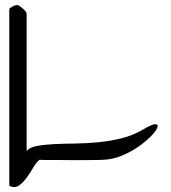

<svg xmlns="http://www.w3.org/2000/svg" viewBox="-20 -749 676 757"><path d="M16.6 -711.9Q16.6 -714.8 20.5 -717.8Q24.4 -720.7 29.8 -723.6Q35.2 -726.6 41 -728Q46.9 -729.5 50.8 -728.5Q54.7 -727.5 60.5 -723.1Q66.4 -718.8 71.8 -713.9Q77.1 -709 81.1 -703.6Q85 -698.2 85 -695.3V-153.3Q96.7 -168 124.5 -173.3Q152.3 -178.7 190.4 -180.7Q228.5 -182.6 273.9 -183.1Q319.3 -183.6 366.2 -188Q413.1 -192.4 458.5 -203.6Q503.9 -214.8 542 -237.3Q578.1 -258.8 591.3 -259.3Q604.5 -259.8 600.6 -247.1Q596.7 -234.4 577.1 -213.9Q557.6 -193.4 528.8 -172.9Q500 -152.3 463.9 -136.7Q427.7 -121.1 389.6 -119.1Q379.9 -118.2 360.4 -118.2Q340.8 -118.2 315.4 -117.7Q290 -117.2 262.7 -117.7Q235.4 -118.2 210 -118.2H165Q145.5 -118.2 135.7 -119.1Q124 -110.4 111.8 -89.4Q99.6 -68.4 85.4 -48.8Q71.3 -29.3 54.7 -17.6Q38.1 -5.9 16.6 -16.6Z"/></svg>

Font: Over the Rainbow
Style: Regular
Weight: 400
Designer: Kimberly Geswein
Foundry: Kimberly Geswein
Version: Version 1.002 2010